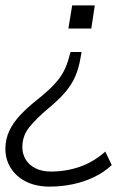

<svg xmlns="http://www.w3.org/2000/svg" viewBox="-38 -505 494 713"><path d="M146 188Q96 188 59 169.5Q22 151 2 119Q-18 87 -18 48Q-18 12 -3.5 -19Q11 -50 37.5 -78Q64 -106 98 -133Q136 -163 160 -188Q184 -213 197.5 -238Q211 -263 218 -291L224 -312H265L261 -290Q255 -253 242 -222.5Q229 -192 205.5 -164Q182 -136 141 -102Q98 -66 71.5 -33.5Q45 -1 45 41Q45 67 57.5 87.5Q70 108 94 120Q118 132 151 132Q207 132 258 114.5Q309 97 353 58L377 108Q348 135 311.5 152.5Q275 170 233 179Q191 188 146 188ZM216 -399 230 -485H314L301 -399Z"/></svg>

Font: Nunito Sans 12pt Light
Style: Italic
Weight: 300
Italic angle: -9°
Designer: Vernon Adams
Foundry: Vernon Adams
Version: Version 3.101;gftools[0.9.27]